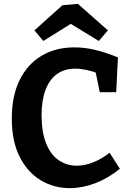

<svg xmlns="http://www.w3.org/2000/svg" viewBox="-20 -961 672 993"><path d="M341 12Q259 12 191 -28.5Q123 -69 82 -149.5Q41 -230 41 -348Q41 -464 81 -546Q121 -628 194 -672Q267 -716 365 -716Q417 -716 472 -703Q527 -690 590 -664L581 -484H496L472 -601L496 -578Q461 -592 429 -599Q397 -606 370 -606Q313 -606 274 -577.5Q235 -549 215 -495Q195 -441 195 -366Q195 -278 218.5 -219.5Q242 -161 283.5 -132.5Q325 -104 377 -104Q416 -104 459.5 -120.5Q503 -137 547 -171L600 -88Q538 -38 471.5 -13Q405 12 341 12ZM204 -749 158 -804 303 -934 383 -941 538 -804 491 -749 296 -868 393 -867Z"/></svg>

Font: Bitter Thin
Style: Bold
Weight: 700
Version: Version 3.021